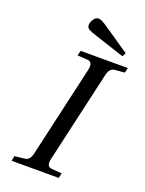

<svg xmlns="http://www.w3.org/2000/svg" viewBox="-164 -969 791 1047"><g transform="rotate(20 231.5 -445.5)"><path d="M182.1 -840.8Q182.1 -855.5 193.4 -873.3Q204.6 -891.1 221.2 -891.1Q231 -891.1 242.7 -885.3Q254.4 -879.4 278.8 -862.8L423.8 -764.2L413.1 -742.2L243.2 -797.9Q208.5 -808.6 195.3 -816.4Q182.1 -824.2 182.1 -840.8ZM40 0 45.9 -28.8 101.1 -35.2Q118.7 -36.6 128.2 -47.6Q137.7 -58.6 143.1 -83L263.2 -608.9Q273.9 -656.2 241.2 -659.2L182.1 -663.1L189 -691.9H462.9L456.1 -663.1L400.9 -658.2Q382.8 -656.7 373.5 -645Q364.3 -633.3 358.9 -608.9L238.8 -83Q233.4 -60.1 238.5 -47.4Q243.7 -34.7 261.2 -33.2L319.8 -28.8L314 0Z"/></g></svg>

Font: Linguistics Pro
Style: Italic
Weight: 400
Italic angle: -12°
Designer: Stefan Peev, Context Ltd
Foundry: Stefan Peev, Context Ltd
Version: Version 001.000